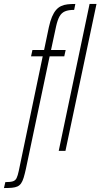

<svg xmlns="http://www.w3.org/2000/svg" viewBox="-92 -763 508 971"><path d="M-72 188 -65 158Q-40 158 -27 154Q-14 150 -8 137.5Q-2 125 3 101L124 -478H65L72 -510H131L155 -625Q162 -657 171 -678Q180 -699 191 -712Q202 -725 216.5 -732Q231 -739 249 -741Q267 -743 289 -743L283 -713Q254 -713 236.5 -705.5Q219 -698 209 -680Q199 -662 192 -631L166 -510H240L233 -478H159L39 91Q33 118 27.5 136Q22 154 14.5 164.5Q7 175 -4 180Q-15 185 -31.5 186.5Q-48 188 -72 188ZM205 0 361 -743H396L239 0Z"/></svg>

Font: Saira ExtraCondensed Thin
Style: Italic
Weight: 250
Width: 2
Italic angle: -12°
Designer: Hector Gatti with collaboration of the Omnibus-Type team
Foundry: Omnibus-Type
Version: Version 1.101